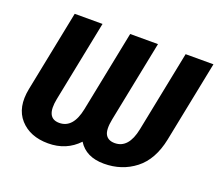

<svg xmlns="http://www.w3.org/2000/svg" viewBox="-120 -879 1202 1058"><g transform="rotate(20 481.0 -350.5)"><path d="M378.4 -235.4 473.6 -710.9H636.7L541.5 -235.4Q528.8 -170.9 544.2 -143.8Q559.6 -116.7 598.6 -116.7Q679.7 -116.7 703.6 -235.4L798.8 -710.9H961.9L866.7 -235.4Q841.3 -110.4 763.7 -50Q686 10.3 581.1 10.3Q476.1 10.3 430.2 -63.5Q360.4 10.3 253.9 10.3Q147.5 10.3 88.9 -55.2Q30.3 -120.6 53.2 -235.4L148.4 -710.9H311.5L216.3 -235.4Q192.9 -116.7 273.4 -116.7Q354.5 -116.7 378.4 -235.4Z"/></g></svg>

Font: Roboto-BlackItalic
Style: Italic
Weight: 900
Italic angle: -12°
Designer: Google
Version: Version 1.100141; 2013